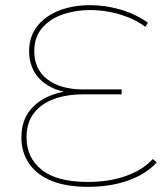

<svg xmlns="http://www.w3.org/2000/svg" viewBox="-20 -722 638 745"><path d="M322 3Q236 3 178.5 -21Q121 -45 92 -88.5Q63 -132 63 -188Q63 -249 93 -289.5Q123 -330 175.5 -351Q228 -372 294 -372L298 -359Q233 -359 187 -379.5Q141 -400 117 -437Q93 -474 93 -523Q93 -568 112 -601.5Q131 -635 164 -657.5Q197 -680 239.5 -691Q282 -702 329 -702Q388 -702 447 -685Q506 -668 554 -634L544 -618Q516 -639 480.5 -653.5Q445 -668 406.5 -675.5Q368 -683 329 -683Q273 -683 223.5 -666Q174 -649 143.5 -613.5Q113 -578 113 -523Q113 -453 164 -414Q215 -375 303 -375H452V-356H304Q240 -356 190 -338Q140 -320 111.5 -283Q83 -246 83 -189Q83 -110 142 -63Q201 -16 321 -16Q404 -16 469.5 -39.5Q535 -63 573 -105L588 -92Q548 -47 478.5 -22Q409 3 322 3Z"/></svg>

Font: Montserrat Thin
Style: Regular
Weight: 100
Designer: Julieta Ulanovsky
Foundry: Julieta Ulanovsky
Version: Version 9.000